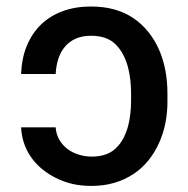

<svg xmlns="http://www.w3.org/2000/svg" viewBox="-20 -573 591 602"><path d="M154.5 -173.7Q156.2 -151.3 166.4 -134.2Q176.5 -117.2 191.9 -105.6Q207.4 -94.1 227.1 -88.1Q246.8 -82 267.4 -82Q316.1 -82 343 -108Q357.6 -121.8 366.8 -139.6Q376.1 -157.3 381.4 -177Q386.7 -196.7 388.8 -217.2Q391 -237.6 391 -256.7V-280.2Q391 -299.7 388.8 -320.8Q386.7 -342 381.2 -362.6Q375.7 -383.2 366.1 -401.6Q356.5 -420.1 342 -434.3Q315 -460.9 265.6 -460.9Q237.9 -460.9 217.7 -451.9Q197.4 -442.8 183.8 -426.8Q170.1 -410.9 163 -388.8Q155.9 -366.8 154.5 -340.9H46.2Q47.9 -389.9 63.9 -429Q79.9 -468 108.1 -495.6Q136.4 -523.1 176.1 -537.8Q215.9 -552.6 264.9 -552.6Q344.8 -552.6 398.4 -516Q425.1 -497.9 445.1 -472.8Q465.2 -447.8 478.5 -417.6Q491.8 -387.4 498.4 -352.8Q505 -318.2 505 -280.2V-256.7Q505.3 -220.9 498.6 -187.1Q491.8 -153.4 478.3 -123.8Q464.8 -94.1 444.8 -69.4Q424.7 -44.7 398.1 -27.2Q371.4 -9.6 338.6 0.2Q305.8 9.9 266.7 9.9Q234.4 9.9 206.9 3.6Q179.3 -2.8 154.8 -15.3Q104.4 -40.8 76.5 -81.5Q48.7 -122.2 46.2 -173.7Z"/></svg>

Font: Inter P Medium
Style: Regular
Weight: 500
Designer: Rasmus Andersson
Foundry: rsms
Version: Version 3.018;git-588b23468